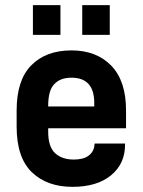

<svg xmlns="http://www.w3.org/2000/svg" viewBox="-20 -723 557 749"><path d="M108.4 -703.1H215.8V-586.9H108.4ZM300.8 -703.1H408.2V-586.9H300.8ZM168 -222.7V-209Q168 -151.4 194.3 -126Q221.7 -100.6 267.6 -100.6Q306.6 -100.6 326.2 -116.2Q347.7 -132.8 348.6 -160.2L349.6 -163.1H467.8V-158.2Q467.8 -84 413.1 -39.1Q358.4 5.9 262.7 5.9Q163.1 5.9 103.5 -51.8Q44.9 -109.4 44.9 -228.5V-292Q44.9 -410.2 101.6 -467.8Q159.2 -526.4 258.8 -526.4Q356.4 -526.4 414.1 -466.8Q471.7 -407.2 471.7 -292V-222.7ZM191.4 -394.5Q168 -370.1 168 -310.5V-307.6H347.7V-321.3Q347.7 -419.9 258.8 -419.9Q214.8 -419.9 191.4 -394.5Z"/></svg>

Font: DINish
Style: Bold
Weight: 700
Designer: Bert Driehuis
Foundry: Playbeing
Version: Version 3.008; git-95204e4c-release